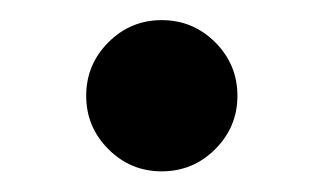

<svg xmlns="http://www.w3.org/2000/svg" viewBox="-20 -166 313 186"><path d="M85 -21.5Q63.5 -43 63.5 -73.2Q63.5 -103.5 85 -125Q106.4 -146.5 136.7 -146.5Q167 -146.5 188.5 -125Q210 -103.5 210 -73.2Q210 -43 188.5 -21.5Q167 0 136.7 0Q106.4 0 85 -21.5Z"/></svg>

Font: Samim FD-WOL
Style: Medium-FD-WOL
Weight: 500
Foundry: DejaVu fonts team - Redesigned by Saber Rastikerdar
Version: Version 4.0.0